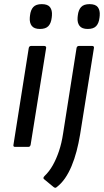

<svg xmlns="http://www.w3.org/2000/svg" viewBox="-20 -710 502 928"><path d="M53 0Q43 0 45 -10L119 -478Q121 -488 131 -488H193Q198 -488 201 -485.5Q204 -483 203 -478L128 -10Q127 -6 124.5 -3Q122 0 117 0ZM173 -570Q145 -570 133.5 -585Q122 -600 124 -625L125 -635Q128 -662 141 -676Q154 -690 182 -690Q211 -690 222 -675Q233 -660 231 -635L230 -625Q227 -598 214 -584Q201 -570 173 -570ZM350 -478Q352 -488 362 -488H425Q430 -488 432.5 -485.5Q435 -483 434 -478L367 -59Q360 -17 350 21Q340 59 326 92.5Q312 126 294 152Q276 178 252 196Q247 200 239 194L193 156Q189 153 190 149Q191 145 196 140Q218 119 235 89Q252 59 265 20.5Q278 -18 285 -65ZM404 -570Q376 -570 364.5 -585Q353 -600 355 -625L356 -635Q359 -662 372 -676Q385 -690 413 -690Q442 -690 453 -675Q464 -660 462 -635L461 -625Q458 -598 445 -584Q432 -570 404 -570Z"/></svg>

Font: Sofia Sans Hairline
Style: Italic
Weight: 1
Italic angle: -9°
Designer: Botio Nikoltchev, Ani Petrova
Foundry: lettersoup
Version: Version 4.102